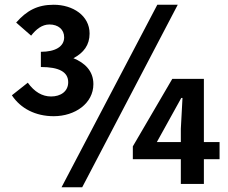

<svg xmlns="http://www.w3.org/2000/svg" viewBox="-20 -774 961 808"><path d="M48 -679 111 -624C132 -651 157 -671 188 -671C225 -671 250 -650 250 -617C250 -578 213 -556 152 -556V-492C229 -492 267 -471 267 -428C267 -389 235 -368 195 -368C158 -368 125 -387 97 -426L30 -373C67 -317 130 -285 206 -285C296 -285 373 -339 373 -420C373 -476 336 -510 289 -529C332 -552 357 -584 357 -633C357 -708 287 -754 206 -754C138 -754 93 -730 48 -679ZM326 14 728 -754H642L239 14ZM838 -104H904V-176H838V-442H705L539 -158V-104H741V0H838ZM741 -232V-176H640L743 -362H748Z"/></svg>

Font: Bithumb Trading Sans Bold
Style: Bold
Weight: 700
Designer: Ham Hyungwon
Foundry: Bithumb
Version: Version 0.500;FEAKit 1.0